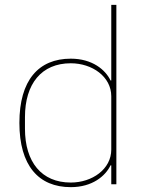

<svg xmlns="http://www.w3.org/2000/svg" viewBox="-20 -760 605 792"><path d="M439 0H460V-740H439V-428H436C415 -472 361 -518 272 -518C139 -518 60 -429 60 -253C60 -77 139 12 272 12C361 12 415 -34 436 -78H439ZM272 -7C151 -7 83 -92 83 -229V-277C83 -414 151 -499 272 -499C360 -499 439 -444 439 -363V-143C439 -62 360 -7 272 -7Z"/></svg>

Font: IBM Plex Devanagari Thin
Style: Regular
Weight: 100
Designer: Mike Abbink, Paul van der Laan, Pieter van Rosmalen, Erin McLaughlin
Foundry: Bold Monday
Version: Version 1.0